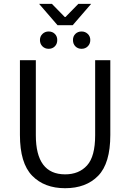

<svg xmlns="http://www.w3.org/2000/svg" viewBox="-20 -970 680 1002"><path d="M167 -655.8V-264.2Q167 -60.1 319.8 -60.1Q392.1 -60.1 434.3 -106.7Q476.6 -153.3 476.6 -264.2V-655.8H555.7V-265.6Q555.7 -117.7 492.4 -52.7Q429.2 12.2 319.8 12.2Q211.4 12.2 147.7 -53.2Q84 -118.7 84 -265.6V-655.8ZM359.4 -838.4H280.3L184.1 -949.7H251L317.9 -881.3H321.8L388.7 -949.7H455.6ZM233.9 -805.7Q253.4 -805.7 266.1 -793.2Q278.8 -780.8 278.8 -761.2Q278.8 -740.7 266.1 -728Q253.4 -715.3 233.9 -715.3Q214.4 -715.3 201.4 -728.3Q188.5 -741.2 188.5 -761.2Q188.5 -780.3 201.7 -793Q214.8 -805.7 233.9 -805.7ZM405.8 -805.7Q424.8 -805.7 438 -793Q451.2 -780.3 451.2 -761.2Q451.2 -741.2 438.2 -728.3Q425.3 -715.3 405.8 -715.3Q386.2 -715.3 373.5 -728Q360.8 -740.7 360.8 -761.2Q360.8 -780.8 373.5 -793.2Q386.2 -805.7 405.8 -805.7Z"/></svg>

Font: Varta
Style: Regular
Weight: 400
Designer: Joana Correia, Viktoriya Grabowska, Eben Sorkin
Foundry: Sorkin Type
Version: Version 1.003; ttfautohint (v1.3) -l 8 -r 24 -G 200 -x 12 -H